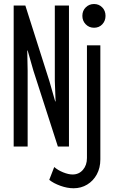

<svg xmlns="http://www.w3.org/2000/svg" viewBox="-20 -748 602 980"><path d="M460 -606.4Q434.6 -606.4 417.5 -624Q400.4 -641.6 400.4 -667Q400.4 -693.4 417.7 -710.4Q435.1 -727.5 460 -727.5Q484.9 -727.5 501.7 -710.4Q518.6 -693.4 518.6 -667Q518.6 -641.6 502.2 -624Q485.8 -606.4 460 -606.4ZM49.8 0V-719.7H109.4L232.4 -333L261.7 -230.5H263.7L259.8 -335.9V-719.7H332V0H275.4L150.4 -387.7L121.1 -490.2H119.1L121.1 -386.7V0ZM355.5 212.9Q323.2 212.9 288.1 200.2Q252.9 187.5 231.4 169.9L256.8 104.5Q275.9 121.1 302.7 131.8Q329.6 142.6 350.6 142.6Q382.8 142.6 403.3 118.9Q423.8 95.2 423.8 58.6V-516.6H492.2V65.4Q492.2 108.9 474.1 142.1Q456.1 175.3 425 194.1Q394 212.9 355.5 212.9Z"/></svg>

Font: Reddit Mono
Style: Regular
Weight: 400
Monospace: yes
Designer: Stephen Hutchings
Foundry: Reddit
Version: Version 1.014; ttfautohint (v1.8.4.7-5d5b)